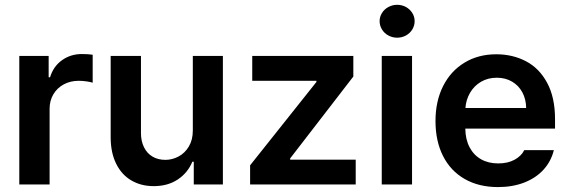

<svg xmlns="http://www.w3.org/2000/svg" viewBox="-20 -761 2347 792"><path d="M59.6 -530.3H180.7V-442.4H186.5Q200.2 -487.3 235.8 -512.7Q271.5 -538.1 317.4 -538.1Q344.7 -538.1 362.3 -535.2V-419.9Q354 -422.9 336.9 -425.3Q319.8 -427.7 304.7 -427.7Q270.5 -427.7 243.2 -413.1Q215.8 -398.4 200.2 -372.1Q184.6 -345.7 184.6 -312.5V0H59.6Z M775.4 -530.3H899.4V0H779.3V-93.8H773.4Q754.4 -47.9 713.1 -20.5Q671.9 6.8 614.3 6.8Q562 6.8 522 -16.6Q481.9 -40 459.5 -85Q437 -129.9 436.5 -192.4V-530.3H561.5V-211.9Q561.5 -178.7 574 -153.6Q586.4 -128.4 609.1 -115Q631.8 -101.6 662.1 -101.6Q690.4 -101.6 716.6 -115.5Q742.7 -129.4 759 -156.7Q775.4 -184.1 775.4 -222.7Z M1011.7 -79.1 1285.2 -422.9V-427.7H1020.5V-530.3H1437.5V-445.3L1176.8 -107.4V-102.5H1447.3V0H1011.7Z M1554.7 -530.3H1679.7V0H1554.7ZM1545.9 -673.8Q1545.9 -691.9 1555.7 -707.5Q1565.4 -723.1 1582.3 -732.2Q1599.1 -741.2 1618.2 -741.2Q1637.7 -741.2 1654.3 -732.2Q1670.9 -723.1 1680.7 -707.5Q1690.4 -691.9 1690.4 -673.8Q1690.4 -655.3 1680.7 -639.4Q1670.9 -623.5 1654.3 -614.5Q1637.7 -605.5 1618.2 -605.5Q1599.1 -605.5 1582.3 -614.5Q1565.4 -623.5 1555.7 -639.4Q1545.9 -655.3 1545.9 -673.8Z M1776.4 -261.7Q1776.4 -343.3 1807.6 -405.5Q1838.9 -467.8 1895.8 -502.4Q1952.6 -537.1 2027.3 -537.1Q2094.7 -537.1 2149.7 -508.3Q2204.6 -479.5 2237.1 -419.2Q2269.5 -358.9 2269.5 -269.5V-230.5H1899.4Q1899.9 -186 1917 -153.6Q1934.1 -121.1 1964.4 -104Q1994.6 -86.9 2035.2 -86.9Q2074.7 -86.9 2102.5 -102.1Q2130.4 -117.2 2142.6 -141.6H2264.6Q2253.4 -95.7 2222.2 -61.3Q2190.9 -26.9 2142.8 -8.1Q2094.7 10.7 2034.2 10.7Q1955.1 10.7 1896.7 -22.7Q1838.4 -56.2 1807.4 -117.7Q1776.4 -179.2 1776.4 -261.7ZM2150.4 -315.4Q2149.9 -351.6 2134.8 -379.9Q2119.6 -408.2 2092.3 -424.3Q2064.9 -440.4 2029.3 -440.4Q1992.7 -440.4 1964.1 -423.6Q1935.5 -406.7 1918.9 -378.2Q1902.3 -349.6 1899.9 -315.4Z"/></svg>

Font: Pretendard JP SemiBold
Style: Regular
Weight: 600
Designer: Base glyphs from Inter by Rasmus Andersson; Hangeul glyphs from Noto Sans CJK(Source Han Sans) by Jang Soo-young and Kan
Foundry: Kil Hyung-jin
Version: Version 1.309